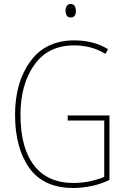

<svg xmlns="http://www.w3.org/2000/svg" viewBox="-20 -926 631 956"><path d="M306 -873Q306 -861 311.5 -850Q317 -839 332 -839Q358 -839 358 -872Q358 -884 352.5 -895Q347 -906 332 -906Q317 -906 311.5 -895Q306 -884 306 -873ZM317 -326H499V-45Q467 -32 428 -23.5Q389 -15 346 -15Q217 -15 149.5 -102.5Q82 -190 82 -355Q82 -505 150.5 -602.5Q219 -700 350 -700Q388 -700 426 -691Q464 -682 505 -658L518 -681Q478 -705 436.5 -715Q395 -725 351 -725Q207 -725 131 -620.5Q55 -516 55 -355Q55 -188 126.5 -89Q198 10 344 10Q389 10 436.5 0Q484 -10 525 -30V-351H317Z"/></svg>

Font: Noto Sans Display SemiCondensed Thin
Style: Regular
Weight: 250
Width: 4
Designer: Monotype Design team
Foundry: Monotype Imaging Inc.
Version: 1.000